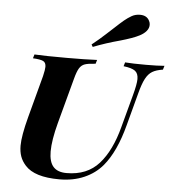

<svg xmlns="http://www.w3.org/2000/svg" viewBox="-58 -909 880 977"><g transform="rotate(5 382.0 -421.0)"><path d="M501 -79Q464 -35 408 -10.5Q352 14 281 14Q154 14 106 -40Q87 -61 78.5 -85Q70 -109 70 -140Q70 -190 96 -288L153 -502Q161 -536 161 -550Q161 -572 146.5 -579Q132 -586 94 -588L100 -608Q151 -605 265 -605Q359 -605 420 -608L414 -588Q377 -586 359.5 -580Q342 -574 331.5 -557Q321 -540 311 -502L249 -271Q225 -181 225 -124Q225 -71 247 -46Q269 -21 315 -21Q420 -21 480.5 -89Q541 -157 573 -280L617 -444Q633 -503 633 -529Q633 -558 616 -570.5Q599 -583 557 -588L563 -608Q600 -605 670 -605Q729 -605 764 -608L758 -588Q724 -583 704 -571Q684 -559 670 -532.5Q656 -506 643 -456L599 -291Q563 -153 501 -79ZM490 -776Q521 -805 538.5 -819.5Q556 -834 575 -845Q594 -856 618 -856Q653 -856 666 -829Q671 -820 671 -809Q671 -792 659 -777.5Q647 -763 626 -752Q609 -743 583.5 -734Q558 -725 530 -717Q455 -697 392 -672L385 -684Q424 -715 454 -743Q484 -771 490 -776Z"/></g></svg>

Font: Playfair Display SC
Style: Bold Italic
Weight: 700
Italic angle: -14°
Designer: Claus Eggers Sørensen
Foundry: Claus Eggers Sørensen
Version: Version 1.200; ttfautohint (v1.6)